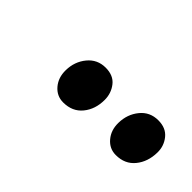

<svg xmlns="http://www.w3.org/2000/svg" viewBox="-8 -916 486 486"><g transform="rotate(45 234.5 -673.0)"><path d="M187.5 -603Q164.5 -603 149.2 -621Q134 -639 134.5 -665.5Q135 -696.5 153.5 -719Q172 -741.5 201.5 -741.5Q229.5 -741.5 243.5 -723.5Q257.5 -705.5 257.5 -682Q257.5 -648.5 239 -625.8Q220.5 -603 187.5 -603ZM376 -603Q353 -603 337.8 -621Q322.5 -639 323 -665.5Q323.5 -696.5 341.8 -719Q360 -741.5 390 -741.5Q417.5 -741.5 432 -723.5Q446.5 -705.5 446 -682Q445.5 -648.5 427 -625.8Q408.5 -603 376 -603Z"/></g></svg>

Font: Merriweather 72pt Medium
Style: Italic
Weight: 500
Italic angle: -7.8°
Version: Version 2.101